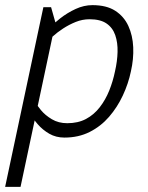

<svg xmlns="http://www.w3.org/2000/svg" viewBox="-40 -528 575 748"><path d="M176 -440 40 200H-20L114 -430ZM176 -440 114 -430 129 -500H159ZM129 -350 99 -360Q99 -360 111 -375Q123 -390 144.5 -412Q166 -434 194 -456Q222 -478 254.5 -493Q287 -508 320 -508L309 -453Q281 -453 255 -442.5Q229 -432 206 -417Q183 -402 166 -386.5Q149 -371 139 -360.5Q129 -350 129 -350ZM86 -150Q86 -150 94.5 -134.5Q103 -119 119.5 -99Q136 -79 162 -63.5Q188 -48 222 -48L211 8Q178 8 152 -7Q126 -22 107 -44Q88 -66 76 -88Q64 -110 58 -125Q52 -140 52 -140ZM222 -48Q264 -48 295 -64.5Q326 -81 348.5 -110Q371 -139 385.5 -175Q400 -211 408 -250Q417 -289 418 -325.5Q419 -362 409 -391Q399 -420 375 -436.5Q351 -453 309 -453L320 -508Q375 -508 409 -486Q443 -464 460 -427Q477 -390 479 -344Q481 -298 470 -250Q460 -202 438.5 -156Q417 -110 385 -73Q353 -36 309.5 -14Q266 8 211 8Z"/></svg>

Font: Epunda Sans Light
Style: Italic
Weight: 300
Italic angle: -12.0243°
Designer: Simon Atzbach
Foundry: typofactur
Version: Version 2.204